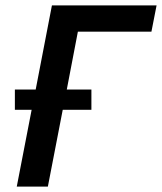

<svg xmlns="http://www.w3.org/2000/svg" viewBox="-20 -690 599 710"><path d="M42 0 97 -284H35V-359H112L172 -670H559L540 -573H268L227 -359H318V-284H212L157 0Z"/></svg>

Font: Lode Term
Style: Bold Italic
Weight: 700
Italic angle: -11°
Monospace: yes
Designer: Belleve Invis
Foundry: Belleve Invis
Version: Version 29.2.0